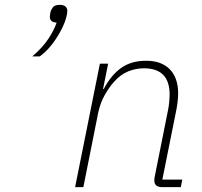

<svg xmlns="http://www.w3.org/2000/svg" viewBox="-20 -770 832 790"><path d="M226 -750Q242 -750 249.5 -743Q257 -736 257 -726Q257 -721 256 -714.5Q255 -708 254 -704Q248 -678 232 -647Q216 -616 194 -587.5Q172 -559 144 -538H113Q156 -575 179.5 -611Q203 -647 213 -677Q197 -678 191 -684.5Q185 -691 185 -700Q185 -705 186 -711Q187 -717 188 -721Q191 -732 198.5 -741Q206 -750 226 -750ZM323 0H289L391 -508H425L404 -404H407Q437 -461 478.5 -490.5Q520 -520 581 -520Q645 -520 679 -484.5Q713 -449 713 -386Q713 -371 711 -353.5Q709 -336 706 -320L648 -31H730L724 0H647Q632 0 623.5 -6.5Q615 -13 615 -28Q615 -33 615.5 -37Q616 -41 617 -45L672 -320Q675 -336 676.5 -353Q678 -370 678 -380Q678 -435 651.5 -462Q625 -489 572 -489Q540 -489 508 -476.5Q476 -464 448 -432Q430 -412 411.5 -380Q393 -348 384 -306Z"/></svg>

Font: IBM Plex Sans ExtraLight
Style: Italic
Weight: 250
Italic angle: -11.31°
Designer: Mike Abbink, Paul van der Laan, Pieter van Rosmalen
Foundry: Bold Monday
Version: Version 3.201